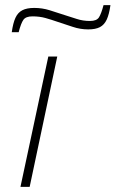

<svg xmlns="http://www.w3.org/2000/svg" viewBox="-20 -731 452 751"><path d="M60 0 169 -510H204L96 0ZM26 -605Q31 -641 40.5 -661.5Q50 -682 67.5 -691Q85 -700 114 -700Q145 -700 174 -691Q203 -682 233 -672Q256 -665 280 -657Q304 -649 332 -649Q358 -649 367 -663Q376 -677 385 -711H412Q407 -675 397.5 -654.5Q388 -634 371 -625Q354 -616 325 -616Q294 -616 264.5 -626Q235 -636 204 -646Q181 -654 158 -660.5Q135 -667 107 -667Q81 -667 71.5 -653.5Q62 -640 53 -605Z"/></svg>

Font: Saira Expanded Thin
Style: Italic
Weight: 250
Width: 7
Italic angle: -12°
Designer: Hector Gatti with collaboration of the Omnibus-Type team
Foundry: Omnibus-Type
Version: Version 1.101